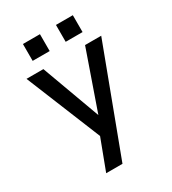

<svg xmlns="http://www.w3.org/2000/svg" viewBox="-218 -858 1035 1153"><g transform="rotate(-30 300.0 -281.0)"><path d="M172 180 252 -32 41 -550H158L306 -146L447 -550H559L285 180ZM127 -742H245V-625H127ZM356 -742H473V-625H356Z"/></g></svg>

Font: Tiny SemiBold
Style: Regular
Weight: 600
Designer: Philipp Nurullin, Konstantin Bulenkov
Foundry: JetBrains
Version: Version 2.251; ttfautohint (v1.8.4.7-5d5b)